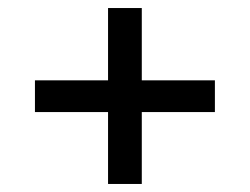

<svg xmlns="http://www.w3.org/2000/svg" viewBox="-20 -589 622 478"><path d="M333 -389H515V-310H333V-131H249V-310H67V-389H249V-569H333Z"/></svg>

Font: false
Style: Regular
Weight: 500
Designer: Julieta Ulanovsky
Foundry: Julieta Ulanovsky
Version: Version 7.222;hotconv 1.0.109;makeotfexe 2.5.65596